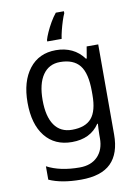

<svg xmlns="http://www.w3.org/2000/svg" viewBox="-106 -835 827 1144"><g transform="rotate(-10 307.5 -263.0)"><path d="M275 -546Q328 -546 370.5 -526Q413 -506 443 -465H448L460 -536H530V9Q530 124 471.5 182Q413 240 290 240Q172 240 97 206V125Q176 167 295 167Q364 167 403.5 126.5Q443 86 443 16V-5Q443 -17 444 -39.5Q445 -62 446 -71H442Q388 10 276 10Q172 10 113.5 -63Q55 -136 55 -267Q55 -395 113.5 -470.5Q172 -546 275 -546ZM287 -472Q220 -472 183 -418.5Q146 -365 146 -266Q146 -167 182.5 -114.5Q219 -62 289 -62Q370 -62 407 -105.5Q444 -149 444 -246V-267Q444 -377 406 -424.5Q368 -472 287 -472ZM363 -754Q355 -737 346.5 -710.5Q338 -684 331 -656Q324 -628 321 -606H234V-615Q239 -633 251 -660Q263 -687 279.5 -715.5Q296 -744 314 -766H363Z"/></g></svg>

Font: Noto Sans Deseret
Style: Regular
Weight: 400
Designer: Monotype Design Team
Foundry: Monotype Imaging Inc.
Version: Version 2.001; ttfautohint (v1.8.4.7-5d5b)